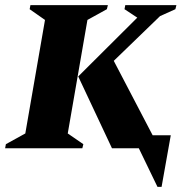

<svg xmlns="http://www.w3.org/2000/svg" viewBox="-50 -580 732 751"><path d="M-30 0 -27 -16 49 -58 126 -502 66 -544 69 -560H372L368 -544L292 -502L215 -58L276 -16L272 0ZM388 0 256 -281 487 -511 437 -544 440 -560H640L636 -544L576 -517L395 -342L547 -51H618L582 151H566L493 0Z"/></svg>

Font: Spectral SC ExtraBold
Style: Italic
Weight: 800
Italic angle: -10°
Designer: Jean-Baptiste Levee
Foundry: Production Type
Version: Version 2.001